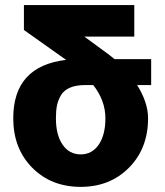

<svg xmlns="http://www.w3.org/2000/svg" viewBox="-20 -728 648 756"><path d="M225.1 -502.9 74.2 -609.9V-708H508.8V-584H312L411.1 -511.2Q414.6 -508.8 421.1 -503.2Q427.7 -497.6 431.2 -495.1H575.2V-393.1H520Q563 -324.2 563 -262.2Q563 -143.6 488 -67.9Q413.1 7.8 297.9 7.8Q181.6 7.8 106.9 -67.6Q32.2 -143.1 32.2 -262.2Q32.2 -467.8 240.2 -492.2Q237.8 -494.1 232.7 -497.6Q227.5 -501 225.1 -502.9ZM395 -262.2Q395 -332 347.2 -393.1H315.9Q279.3 -393.1 255.1 -382.6Q231 -372.1 219.5 -352.1Q208 -332 204.1 -311.5Q200.2 -291 200.2 -262.2Q200.2 -196.3 226.6 -158.2Q252.9 -120.1 297.9 -120.1Q342.3 -120.1 368.7 -158.4Q395 -196.8 395 -262.2Z"/></svg>

Font: LT Superior Black
Style: Regular
Weight: 900
Designer: Daniel Lyons
Foundry: LyonsType
Version: Version 2.005